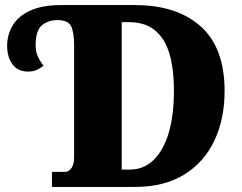

<svg xmlns="http://www.w3.org/2000/svg" viewBox="-20 -734 952 754"><path d="M184 0V-59H234Q251 -59 261 -74.5Q271 -90 271 -115V-554Q271 -608 259 -631.5Q247 -655 205 -655Q170 -655 145 -635Q120 -615 120 -556Q120 -531 128.5 -512.5Q137 -494 151 -476Q139 -466 124.5 -459.5Q110 -453 90 -453Q50 -453 29 -481.5Q8 -510 8 -554Q8 -597 29.5 -633.5Q51 -670 98 -692Q145 -714 221 -714H511Q674 -714 768 -630.5Q862 -547 862 -377Q862 -267 822 -182Q782 -97 703.5 -48.5Q625 0 511 0ZM489 -68Q545 -68 584 -106.5Q623 -145 643 -214Q663 -283 663 -377Q663 -517 618.5 -582Q574 -647 489 -647H458V-68Z"/></svg>

Font: Noto Serif SemiCondensed Black
Style: Regular
Weight: 900
Width: 4
Designer: Monotype Design Team
Foundry: Monotype Imaging Inc.
Version: Version 2.014; ttfautohint (v1.8.4.7-5d5b)